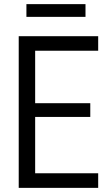

<svg xmlns="http://www.w3.org/2000/svg" viewBox="-20 -903 517 923"><path d="M70 0V-729H452V-659H133L149 -674V-55L133 -70H452V0ZM133 -341V-407H414V-341ZM107 -822V-883H391V-822Z"/></svg>

Font: Mona Sans SemiCondensed
Style: Regular
Weight: 400
Width: 4
Designer: Deni Anggara
Foundry: GitHub
Version: Version 2.000